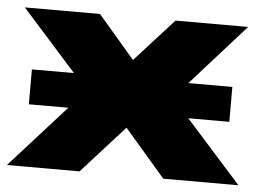

<svg xmlns="http://www.w3.org/2000/svg" viewBox="-43 -551 814 603"><g transform="rotate(5 364.0 -249.0)"><path d="M-1 0 271 -302 273 -206 12 -498H249L387 -337H341L487 -498H716L454 -205L457 -304L729 0H492L341 -175H386L228 0ZM51 -196V-306H683V-196Z"/></g></svg>

Font: Nunito Sans 10pt Expanded Black
Style: Regular
Weight: 900
Width: 7
Designer: Vernon Adams
Foundry: Vernon Adams
Version: Version 3.101;gftools[0.9.27]